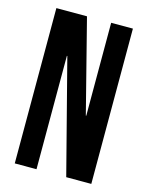

<svg xmlns="http://www.w3.org/2000/svg" viewBox="-108 -768 643 836"><g transform="rotate(15 213.5 -350.0)"><path d="M41 -700H179L286 -281H288V-700H386V0H273L141 -511H139V0H41Z"/></g></svg>

Font: kids-team
Style: team
Weight: 400
Designer: Ryoichi Tsunekawa, Thomas Gollenia, Laura Emeder
Foundry: Ryoichi Tsunekawa, Thomas Gollenia, Laura Emeder
Version: Version 2.000